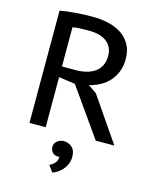

<svg xmlns="http://www.w3.org/2000/svg" viewBox="-138 -802 928 1145"><g transform="rotate(15 326.5 -229.0)"><path d="M89 -693Q110 -697 135.5 -700Q161 -703 187 -705Q213 -707 239 -708Q265 -709 288 -709Q338 -709 384.5 -699Q431 -689 466.5 -666Q502 -643 523.5 -606Q545 -569 545 -515Q545 -473 532 -439Q519 -405 496 -379Q473 -353 441.5 -335.5Q410 -318 373 -309L425 -274L613 0H498L290 -295L189 -309V0H89ZM291 -623Q277 -623 262.5 -623Q248 -623 234 -622Q220 -621 208 -620Q196 -619 189 -617V-375H271Q307 -375 337.5 -382.5Q368 -390 390.5 -405.5Q413 -421 426 -446Q439 -471 439 -507Q439 -561 401 -592Q363 -623 291 -623ZM258 102Q258 80 275.5 66Q293 52 316 52Q345 52 366.5 71Q388 90 388 130Q388 157 378 178Q368 199 354 214Q340 229 324.5 238Q309 247 297 251L268 211Q287 203 300.5 187.5Q314 172 314 149Q291 154 274.5 140Q258 126 258 102Z"/></g></svg>

Font: PT Sans Caption
Style: Regular
Weight: 400
Designer: A.Korolkova, O.Umpeleva, V.Yefimov
Foundry: ParaType Ltd
Version: Version 2.004W OFL